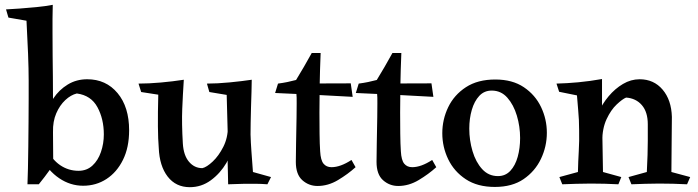

<svg xmlns="http://www.w3.org/2000/svg" viewBox="-20 -765 2896 797"><path d="M199 -745Q198 -717 198 -687.5Q198 -658 198 -629Q198 -577 198.5 -533Q199 -489 199.5 -445.5Q200 -402 200 -351Q200 -283 200 -212.5Q200 -142 201 -82L189 -63Q177 -46 165 -30.5Q153 -15 141 0H94Q95 -24 96 -65.5Q97 -107 97.5 -157.5Q98 -208 98.5 -260Q99 -312 99 -356.5Q99 -401 99 -430Q99 -477 96.5 -541.5Q94 -606 90 -679L15 -692L5 -726Q28 -727 61.5 -729.5Q95 -732 131.5 -735.5Q168 -739 199 -745ZM342 -436Q420 -436 468 -378.5Q516 -321 516 -224Q516 -153 490.5 -101.5Q465 -50 422 -22Q379 6 325 6Q272 6 226 -25Q180 -56 151 -111L171 -152Q195 -103 229.5 -79.5Q264 -56 306 -56Q340 -56 363.5 -77.5Q387 -99 399 -134Q411 -169 411 -207Q411 -271 384.5 -320Q358 -369 299 -377Q274 -371 251 -349.5Q228 -328 213.5 -294.5Q199 -261 200 -217L172 -282Q178 -321 201.5 -356.5Q225 -392 261 -414Q297 -436 342 -436Z M768 12Q710 12 676 -32Q642 -76 639 -151Q636 -186 635.5 -240.5Q635 -295 637 -372L566 -383L555 -418Q598 -418 648 -422.5Q698 -427 743 -434Q739 -373 736.5 -313Q734 -253 739 -169Q742 -120 764.5 -93.5Q787 -67 820 -67Q838 -71 863 -94.5Q888 -118 907 -155.5Q926 -193 926 -239L952 -182Q946 -133 920 -89Q894 -45 855 -16.5Q816 12 768 12ZM927 0Q927 -29 926 -49.5Q925 -70 925 -91Q925 -112 927 -145L921 -371L849 -383L839 -418Q882 -418 933.5 -423Q985 -428 1025 -434Q1025 -415 1024 -384.5Q1023 -354 1022 -320Q1021 -286 1020.5 -255.5Q1020 -225 1020 -207Q1021 -173 1023.5 -139Q1026 -105 1030 -51L1105 -30L1090 0Q1064 -2 1045.5 -2Q1027 -2 992 -2Q977 -2 959 -1Q941 0 927 0Z M1311 -545Q1308 -473 1307 -412Q1306 -351 1306 -298Q1306 -255 1306.5 -210.5Q1307 -166 1309 -137Q1311 -100 1323 -85.5Q1335 -71 1356 -71Q1393 -71 1439 -101L1456 -71Q1424 -42 1383 -17.5Q1342 7 1298 7Q1262 7 1235 -17Q1208 -41 1208 -93Q1208 -122 1209 -169.5Q1210 -217 1211 -278Q1211 -309 1211.5 -335.5Q1212 -362 1210 -381Q1210 -390 1198 -395Q1186 -400 1171.5 -402.5Q1157 -405 1145.5 -408.5Q1134 -412 1134 -418Q1156 -421 1173 -424.5Q1190 -428 1209 -433Q1227 -462 1241.5 -487.5Q1256 -513 1274 -545ZM1436 -419 1444 -363Q1373 -367 1295 -371Q1217 -375 1122 -379L1134 -418Z M1646 -545Q1643 -473 1642 -412Q1641 -351 1641 -298Q1641 -255 1641.5 -210.5Q1642 -166 1644 -137Q1646 -100 1658 -85.5Q1670 -71 1691 -71Q1728 -71 1774 -101L1791 -71Q1759 -42 1718 -17.5Q1677 7 1633 7Q1597 7 1570 -17Q1543 -41 1543 -93Q1543 -122 1544 -169.5Q1545 -217 1546 -278Q1546 -309 1546.5 -335.5Q1547 -362 1545 -381Q1545 -390 1533 -395Q1521 -400 1506.5 -402.5Q1492 -405 1480.5 -408.5Q1469 -412 1469 -418Q1491 -421 1508 -424.5Q1525 -428 1544 -433Q1562 -462 1576.5 -487.5Q1591 -513 1609 -545ZM1771 -419 1779 -363Q1708 -367 1630 -371Q1552 -375 1457 -379L1469 -418Z M2034 11Q1962 11 1913.5 -21Q1865 -53 1840.5 -104Q1816 -155 1816 -212Q1816 -269 1840.5 -320Q1865 -371 1914 -403Q1963 -435 2036 -435Q2107 -435 2154.5 -403Q2202 -371 2226 -320.5Q2250 -270 2250 -214Q2250 -157 2225.5 -105.5Q2201 -54 2153.5 -21.5Q2106 11 2034 11ZM2047 -34Q2078 -34 2098.5 -56Q2119 -78 2129 -114Q2139 -150 2139 -192Q2139 -240 2125.5 -285Q2112 -330 2086 -359.5Q2060 -389 2021 -389Q1990 -389 1969.5 -367Q1949 -345 1938.5 -309Q1928 -273 1928 -231Q1928 -183 1941.5 -137.5Q1955 -92 1981.5 -63Q2008 -34 2047 -34Z M2635 -436Q2694 -436 2730.5 -393Q2767 -350 2769 -280Q2769 -228 2768 -170.5Q2767 -113 2767 -51L2845 -30L2832 0Q2774 -3 2716 -3Q2684 -3 2657.5 -2Q2631 -1 2601 0L2589 -30L2665 -51Q2667 -92 2668 -121.5Q2669 -151 2669 -180.5Q2669 -210 2669 -249Q2669 -300 2644.5 -328.5Q2620 -357 2579 -360Q2564 -354 2540 -331.5Q2516 -309 2498 -270.5Q2480 -232 2480 -179L2444 -223Q2447 -260 2463.5 -297Q2480 -334 2506.5 -365.5Q2533 -397 2566 -416.5Q2599 -436 2635 -436ZM2479 -437Q2479 -403 2479 -382Q2479 -361 2479 -341Q2479 -321 2479 -290L2483 -51L2559 -30L2547 0Q2490 -3 2432 -3Q2398 -3 2371.5 -2Q2345 -1 2314 0L2302 -30L2379 -51Q2380 -95 2382.5 -137.5Q2385 -180 2384 -223Q2384 -248 2383 -267Q2382 -286 2380 -309Q2378 -332 2375 -369L2301 -384L2290 -418Q2333 -419 2381 -423.5Q2429 -428 2479 -437Z"/></svg>

Font: Ruwudu Medium
Style: Regular
Weight: 500
Designer: Becca Hirsbrunner Spalinger
Foundry: SIL International
Version: Version 3.000